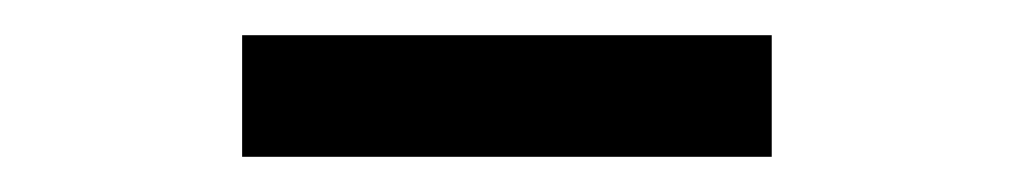

<svg xmlns="http://www.w3.org/2000/svg" viewBox="-20 -701 570 108"><path d="M116.2 -612.8V-681.2H414.1V-612.8Z"/></svg>

Font: Lorenzo Sans
Style: Regular
Weight: 400
Foundry: Intel Corporation
Version: Version 1.00; ttfautohint (v1.5)